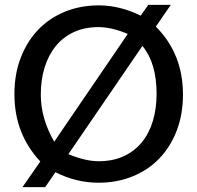

<svg xmlns="http://www.w3.org/2000/svg" viewBox="-20 -736 808 786"><path d="M383 12Q292 12 207 -31L165 30H72L145 -75Q39 -188 39 -350Q39 -433 65 -500Q91 -567 136.5 -614.5Q182 -662 245.5 -688Q309 -714 384 -714Q470 -714 556 -672L587 -716H679L618 -627Q729 -516 729 -349Q729 -268 703.5 -201.5Q678 -135 632.5 -87.5Q587 -40 523 -14Q459 12 383 12ZM563 -548 260 -105Q329 -76 384 -76Q442 -76 486.5 -96.5Q531 -117 561 -154Q591 -191 606 -241.5Q621 -292 621 -352Q621 -478 563 -548ZM383 -625Q326 -625 282 -604.5Q238 -584 208 -547Q178 -510 162.5 -459.5Q147 -409 147 -349Q147 -251 202 -156L503 -597Q437 -625 383 -625Z"/></svg>

Font: Cabin
Style: Regular
Weight: 400
Designer: Pablo Impallari
Foundry: Pablo Impallari
Version: Version 1.007